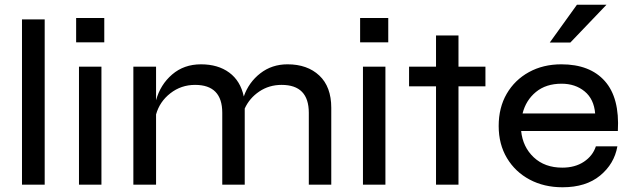

<svg xmlns="http://www.w3.org/2000/svg" viewBox="-20 -781 2671 812"><path d="M73 -699H169V0H73Z M421 -705V-602H302V-705ZM314 -499H409V0H314Z M544 -499H640V-357Q658 -423 708 -466Q758 -509 830 -509Q902 -509 949.5 -474Q997 -439 1011 -373Q1032 -433 1081 -471Q1130 -509 1196 -509Q1280 -509 1330.5 -461.5Q1381 -414 1381 -325V0H1286V-304Q1286 -422 1171 -422Q1118 -422 1076.5 -394Q1035 -366 1015 -322V0H920V-304Q920 -422 805 -422Q746 -422 700.5 -386.5Q655 -351 640 -297V0H544Z M1622 -705V-602H1503V-705ZM1515 -499H1610V0H1515Z M1710 -499H1824V-631H1919V-499H2033V-416H1919V0H1824V-416H1710Z M2500 -162H2591Q2578 -88 2518 -38.5Q2458 11 2359 11Q2281 11 2220 -21.5Q2159 -54 2124 -112.5Q2089 -171 2089 -248Q2089 -326 2123 -384.5Q2157 -443 2217 -476Q2277 -509 2354 -509Q2475 -509 2538 -438Q2601 -367 2593 -227H2184Q2191 -159 2237.5 -115.5Q2284 -72 2358 -72Q2412 -72 2449.5 -97Q2487 -122 2500 -162ZM2355 -427Q2289 -427 2246.5 -392Q2204 -357 2190 -301H2497Q2492 -362 2452.5 -394.5Q2413 -427 2355 -427ZM2305 -601 2420 -761H2545L2392 -601Z"/></svg>

Font: Syne Medium
Style: Regular
Weight: 500
Designer: Lucas Descroix
Foundry: Bonjour Monde
Version: Version 2.200; ttfautohint (v1.8.4)